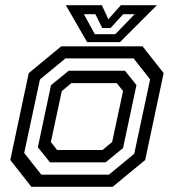

<svg xmlns="http://www.w3.org/2000/svg" viewBox="-20 -718 668 738"><path d="M100.5 0 19.5 -103 90.5 -437 215.5 -540H528L609 -437L538 -103L413 0ZM139 -46.5H398.5L496 -127L557 -413L493.5 -493.5H231.5L133.5 -412.5L73 -130ZM172 -94 125.5 -152 176 -390.5 244 -446H460.5L504.5 -391L453 -149L386 -94ZM199.5 -141.5H374L411 -172L453 -368L429 -398.5H254.5L217.5 -368L175.5 -172ZM315 -556 233 -698H371.5L396.5 -644L444.5 -698H583L441 -556ZM344.5 -586.5H423L497.5 -663.5H453.5L405 -610.5H373L346.5 -663.5H302.5Z"/></svg>

Font: Tourney Medium
Style: Italic
Weight: 500
Italic angle: -12°
Version: Version 1.015